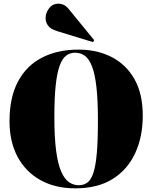

<svg xmlns="http://www.w3.org/2000/svg" viewBox="-20 -1015 832 1049"><path d="M392 14Q282 14 201 -31Q120 -76 76 -158.5Q32 -241 32 -352Q32 -483 78.5 -570Q125 -657 210 -700.5Q295 -744 409 -744Q511 -744 590.5 -703Q670 -662 715 -582Q760 -502 760 -383Q760 -267 718 -177Q676 -87 594.5 -36.5Q513 14 392 14ZM410 -3Q438 -3 458 -18Q478 -33 490.5 -71.5Q503 -110 509 -178.5Q515 -247 515 -355Q515 -466 507 -538Q499 -610 483 -651.5Q467 -693 444 -710Q421 -727 390 -727Q363 -727 342 -711.5Q321 -696 306.5 -657.5Q292 -619 284.5 -550.5Q277 -482 277 -377Q277 -265 286.5 -192.5Q296 -120 314 -78.5Q332 -37 356.5 -20Q381 -3 410 -3ZM488 -785 292 -845Q256 -856 242.5 -875Q229 -894 229 -916Q229 -944 248 -969.5Q267 -995 301 -995Q314 -995 328 -988.5Q342 -982 356 -965L495 -795Z"/></svg>

Font: Literata 72pt Black
Style: Regular
Weight: 900
Designer: Latin by Veronika Burian and Jose Scaglione. Greek by Irene Vlachou. Cyrillic by Vera Evstafieva.
Foundry: TypeTogether
Version: Version 3.002